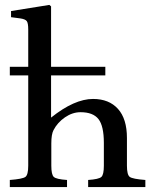

<svg xmlns="http://www.w3.org/2000/svg" viewBox="-20 -762 634 782"><path d="M20 0V-29Q72 -33 83.5 -41.5Q95 -50 95 -87V-455H20V-490H95V-642Q95 -668 89 -676Q83 -684 63 -687L25 -692V-717L181 -742L188 -736V-490H409V-455H188V-283Q283 -359 359 -359Q424 -359 460.5 -318.5Q497 -278 497 -200V-87Q497 -50 508.5 -41.5Q520 -33 572 -29V0H339V-29Q383 -32 393 -41.5Q403 -51 403 -87V-180Q403 -249 381 -277Q359 -305 308 -305Q275 -305 244.5 -284Q214 -263 198 -232Q189 -215 189 -178V-87Q189 -51 199 -41.5Q209 -32 253 -29V0Z"/></svg>

Font: Linguistics Pro
Style: Regular
Weight: 400
Designer: Stefan Peev, Context Ltd
Foundry: Stefan Peev, Context Ltd
Version: Version 001.000